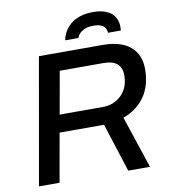

<svg xmlns="http://www.w3.org/2000/svg" viewBox="-93 -947 908 1027"><g transform="rotate(-10 361.0 -434.0)"><path d="M309.1 -745.1Q313 -768.1 324.5 -788.8Q335.9 -809.6 356 -827.9Q376 -846.2 408.2 -857.2Q440.4 -868.2 481 -868.2Q521.5 -868.2 549.8 -857.2Q578.1 -846.2 591.8 -827.9Q605.5 -809.6 609.9 -788.8Q614.3 -768.1 610.8 -745.1H541Q542 -765.1 525.9 -780.5Q509.8 -795.9 470.2 -795.9Q431.6 -795.9 408.9 -780.3Q386.2 -764.6 380.9 -745.1ZM35.2 0 155.8 -686H500Q600.6 -686 651.9 -642.1Q703.1 -598.1 703.1 -521Q703.1 -430.2 661.1 -370.4Q619.1 -310.5 543.9 -283.2L638.2 0H520L435.1 -264.2H193.8L147 0ZM210.9 -358.9H445.8Q506.8 -358.9 547.4 -399.7Q587.9 -440.4 587.9 -506.8Q587.9 -547.4 563.7 -568.6Q539.6 -589.8 491.2 -589.8H252Z"/></g></svg>

Font: Archivo Medium
Style: Italic
Weight: 500
Italic angle: -10°
Designer: Hector Gatti
Foundry: Omnibus-Type
Version: Version 2.001